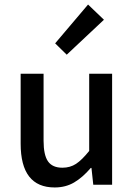

<svg xmlns="http://www.w3.org/2000/svg" viewBox="-20 -814 591 846"><path d="M71 0ZM71 -181V-489H172V-194Q172 -131 191.5 -103Q211 -75 255 -75Q289 -75 315 -92Q341 -109 373 -149V-489H474V0H391L383 -74H380Q344 -32 306.5 -10Q269 12 221 12Q71 12 71 -181ZM223 -623 368 -794 438 -727 274 -573Z"/></svg>

Font: Assistant SemiBold
Style: Regular
Weight: 600
Designer: Hebrew By Ben Nathan, Latin by Paul Hunt
Version: Version 2.001; ttfautohint (v1.6)